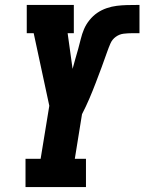

<svg xmlns="http://www.w3.org/2000/svg" viewBox="-20 -755 583 775"><path d="M83 0V-114H144L179 -328L116 -621H88V-735H278V-621H253L273 -477Q278 -497 284 -517Q290 -537 295.5 -557Q301 -577 306 -597.5Q311 -618 319 -637Q327 -656 341 -673.5Q355 -691 372.5 -703Q390 -715 410.5 -722Q431 -729 451.5 -731.5Q472 -734 492 -734.5Q512 -735 533 -735Q535 -735 537.5 -735Q540 -735 543 -735V-621Q538 -621 532.5 -621Q527 -621 522 -621H520Q518 -621 516.5 -621Q515 -621 513 -621Q497 -621 479.5 -619Q462 -617 447.5 -606.5Q433 -596 426 -580Q419 -564 413 -547Q402 -515 390 -483Q378 -451 366 -419.5Q354 -388 340.5 -356.5Q327 -325 311 -294L282 -114H327V0Z"/></svg>

Font: Iosevka Slab Heavy Oblique
Style: Regular
Weight: 900
Italic angle: -9°
Monospace: yes
Designer: Belleve Invis
Foundry: Belleve Invis
Version: Version 11.1.1; ttfautohint (v1.8.3)